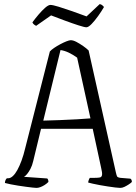

<svg xmlns="http://www.w3.org/2000/svg" viewBox="-20 -916 664 936"><path d="M158 0Q153 0 139 -1.5Q125 -3 106.5 -5.5Q88 -8 68.5 -11Q49 -14 32 -17.5Q15 -21 4 -24Q4 -31 7 -38Q10 -45 14 -47H20Q31 -47 42.5 -57.5Q54 -68 64.5 -87Q75 -106 85 -133Q95 -160 103 -194L223 -665Q230 -673 244 -682.5Q258 -692 274 -700.5Q290 -709 304 -714.5Q318 -720 325 -720Q337 -720 353 -711.5Q369 -703 385.5 -691.5Q402 -680 412 -670L545 -75Q548 -62 550.5 -56.5Q553 -51 567 -49L616 -45Q618 -43 620 -41Q622 -39 623 -29Q617 -23 607 -16.5Q597 -10 586.5 -5Q576 0 566 0Q558 0 542 -2Q526 -4 506 -7Q486 -10 467 -13.5Q448 -17 432.5 -20.5Q417 -24 410 -26Q410 -31 412.5 -38Q415 -45 418 -49H441Q459 -49 467.5 -51Q476 -53 477.5 -63.5Q479 -74 473 -98L432 -288H180L142 -131Q137 -109 128.5 -93Q120 -77 112 -67.5Q104 -58 97 -54L210 -46Q212 -45 214 -40.5Q216 -36 216 -29Q207 -20 196.5 -13.5Q186 -7 176 -3.5Q166 0 158 0ZM191 -328Q227 -329 271.5 -330.5Q316 -332 357 -334.5Q398 -337 421 -339L356 -635Q335 -650 315 -659.5Q295 -669 275 -672ZM401 -783Q392 -783 362.5 -792.5Q333 -802 296.5 -815.5Q260 -829 229 -841L156 -790Q152 -792 146.5 -796Q141 -800 138 -807Q151 -825 168 -845Q185 -865 200.5 -878.5Q216 -892 226 -892Q237 -892 266.5 -883Q296 -874 333 -861Q370 -848 402 -836L466 -896Q473 -895 478.5 -890.5Q484 -886 487 -882Q475 -861 458.5 -838Q442 -815 426.5 -799Q411 -783 401 -783Z"/></svg>

Font: Texturina 12pt Thin
Style: Regular
Weight: 250
Designer: Guillermo Torres Carreño
Foundry: Omnibus-Type
Version: Version 1.002